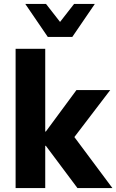

<svg xmlns="http://www.w3.org/2000/svg" viewBox="-20 -952 589 972"><path d="M59 0V-705H209V-286H212L367 -496H538L335 -230L338 -283L549 0H372L212 -214H209V0ZM222 -765 108 -932H213L284 -841L355 -932H460L346 -765Z"/></svg>

Font: Nunito Sans 10pt SemiCondensed ExtraBold
Style: Regular
Weight: 800
Width: 4
Designer: Vernon Adams
Foundry: Vernon Adams
Version: Version 3.101;gftools[0.9.27]